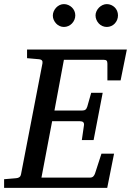

<svg xmlns="http://www.w3.org/2000/svg" viewBox="-35 -911 635 931"><path d="M549.8 -521H485.8V-602.1Q485.8 -612.8 481.9 -616.9Q478 -621.1 466.8 -621.1H274.9L229 -375H362.8Q373.5 -375 379.2 -379.2Q384.8 -383.3 388.2 -394L407.2 -460.9H462.9L418.9 -231.9H361.8L372.1 -303.2Q375 -323.2 353 -323.2H217.8L166 -49.8H400.9Q411.6 -49.8 417.2 -55.4Q422.9 -61 425.8 -69.8L457 -166H518.1L484.9 0H-15.1V-42L43 -46.9Q64 -48.3 66.9 -65.9L170.9 -604Q172.4 -612.3 168.5 -617.7Q164.6 -623 151.9 -624L96.2 -628.9V-670.9H580.1ZM330.1 -836.4Q330.1 -825.2 325.7 -814.9Q321.3 -804.7 313.7 -796.9Q306.2 -789.1 296.1 -784.7Q286.1 -780.3 274.9 -780.3Q264.2 -780.3 254.4 -784.7Q244.6 -789.1 237.3 -796.9Q230 -804.7 225.6 -814.5Q221.2 -824.2 221.2 -835.4Q221.2 -846.2 225.6 -856.2Q230 -866.2 237.3 -874Q244.6 -881.8 254.4 -886.5Q264.2 -891.1 274.9 -891.1Q286.1 -891.1 296.1 -886.7Q306.2 -882.3 313.7 -875Q321.3 -867.7 325.7 -857.7Q330.1 -847.7 330.1 -836.4ZM537.1 -836.4Q537.1 -825.2 533 -814.9Q528.8 -804.7 521.5 -796.9Q514.2 -789.1 504.2 -784.7Q494.1 -780.3 482.9 -780.3Q471.7 -780.3 461.7 -784.7Q451.7 -789.1 444.3 -796.9Q437 -804.7 432.6 -814.9Q428.2 -825.2 428.2 -836.4Q428.2 -846.7 432.9 -856.7Q437.5 -866.7 445.1 -874.3Q452.6 -881.8 462.6 -886.5Q472.7 -891.1 482.9 -891.1Q494.1 -891.1 504.2 -886.7Q514.2 -882.3 521.5 -875Q528.8 -867.7 533 -857.7Q537.1 -847.7 537.1 -836.4Z"/></svg>

Font: Charis SIL CyrE
Style: Italic
Weight: 400
Italic angle: -11°
Foundry: SIL International
Version: Version 5.000